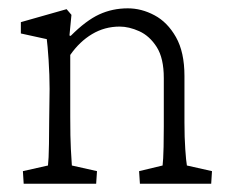

<svg xmlns="http://www.w3.org/2000/svg" viewBox="-20 -443 561 463"><path d="M37.1 0 35.2 -30.3 95.7 -43.9Q96.7 -52.7 97.2 -64Q97.7 -75.2 98.1 -95.7Q98.6 -116.2 98.6 -151.4L99.6 -228.5Q99.6 -261.7 97.2 -298.3Q94.7 -335 92.8 -348.6L30.3 -362.3V-389.6L140.6 -420.9L152.3 -407.2L147.5 -357.4L150.4 -356.4Q187.5 -393.6 219.2 -408.2Q251 -422.9 288.1 -422.9Q321.3 -422.9 352.5 -406.2Q383.8 -389.6 404.3 -353.5Q424.8 -317.4 424.8 -259.8V-147.5Q424.8 -111.3 426.8 -83Q428.7 -54.7 430.7 -43.9L491.2 -30.3L489.3 0H317.4L315.4 -30.3L372.1 -43.9Q373 -51.8 373.5 -61.5Q374 -71.3 374.5 -88.9Q375 -106.4 375 -137.7V-254.9Q375 -302.7 357.9 -329.6Q340.8 -356.4 315.9 -367.7Q291 -378.9 268.6 -378.9Q232.4 -378.9 202.1 -360.8Q171.9 -342.8 149.4 -310.5V-161.1Q149.4 -110.4 150.9 -83.5Q152.3 -56.6 153.3 -43.9L213.9 -30.3L211.9 0Z"/></svg>

Font: Crimson Pro ExtraLight
Style: Regular
Weight: 250
Designer: Jacques Le Bailly
Foundry: Baron von Fonthausen
Version: Version 1.003